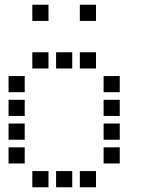

<svg xmlns="http://www.w3.org/2000/svg" viewBox="-20 -804 640 808"><path d="M117 -784Q116 -784 116 -784Q116 -784 116 -783V-717Q116 -716 116 -716Q116 -716 117 -716H183Q184 -716 184 -716Q184 -716 184 -717V-783Q184 -784 184 -784Q184 -784 183 -784ZM317 -784Q316 -784 316 -784Q316 -784 316 -783V-717Q316 -716 316 -716Q316 -716 317 -716H383Q384 -716 384 -716Q384 -716 384 -717V-783Q384 -784 384 -784Q384 -784 383 -784ZM117 -584Q116 -584 116 -584Q116 -584 116 -583V-517Q116 -516 116 -516Q116 -516 117 -516H183Q184 -516 184 -516Q184 -516 184 -517V-583Q184 -584 184 -584Q184 -584 183 -584ZM217 -584Q216 -584 216 -584Q216 -584 216 -583V-517Q216 -516 216 -516Q216 -516 217 -516H283Q284 -516 284 -516Q284 -516 284 -517V-583Q284 -584 284 -584Q284 -584 283 -584ZM317 -584Q316 -584 316 -584Q316 -584 316 -583V-517Q316 -516 316 -516Q316 -516 317 -516H383Q384 -516 384 -516Q384 -516 384 -517V-583Q384 -584 384 -584Q384 -584 383 -584ZM17 -484Q16 -484 16 -484Q16 -484 16 -483V-417Q16 -416 16 -416Q16 -416 17 -416H83Q84 -416 84 -416Q84 -416 84 -417V-483Q84 -484 84 -484Q84 -484 83 -484ZM417 -484Q416 -484 416 -484Q416 -484 416 -483V-417Q416 -416 416 -416Q416 -416 417 -416H483Q484 -416 484 -416Q484 -416 484 -417V-483Q484 -484 484 -484Q484 -484 483 -484ZM17 -384Q16 -384 16 -384Q16 -384 16 -383V-317Q16 -316 16 -316Q16 -316 17 -316H83Q84 -316 84 -316Q84 -316 84 -317V-383Q84 -384 84 -384Q84 -384 83 -384ZM417 -384Q416 -384 416 -384Q416 -384 416 -383V-317Q416 -316 416 -316Q416 -316 417 -316H483Q484 -316 484 -316Q484 -316 484 -317V-383Q484 -384 484 -384Q484 -384 483 -384ZM17 -284Q16 -284 16 -284Q16 -284 16 -283V-217Q16 -216 16 -216Q16 -216 17 -216H83Q84 -216 84 -216Q84 -216 84 -217V-283Q84 -284 84 -284Q84 -284 83 -284ZM417 -284Q416 -284 416 -284Q416 -284 416 -283V-217Q416 -216 416 -216Q416 -216 417 -216H483Q484 -216 484 -216Q484 -216 484 -217V-283Q484 -284 484 -284Q484 -284 483 -284ZM17 -184Q16 -184 16 -184Q16 -184 16 -183V-117Q16 -116 16 -116Q16 -116 17 -116H83Q84 -116 84 -116Q84 -116 84 -117V-183Q84 -184 84 -184Q84 -184 83 -184ZM417 -184Q416 -184 416 -184Q416 -184 416 -183V-117Q416 -116 416 -116Q416 -116 417 -116H483Q484 -116 484 -116Q484 -116 484 -117V-183Q484 -184 484 -184Q484 -184 483 -184ZM117 -84Q116 -84 116 -84Q116 -84 116 -83V-17Q116 -16 116 -16Q116 -16 117 -16H183Q184 -16 184 -16Q184 -16 184 -17V-83Q184 -84 184 -84Q184 -84 183 -84ZM217 -84Q216 -84 216 -84Q216 -84 216 -83V-17Q216 -16 216 -16Q216 -16 217 -16H283Q284 -16 284 -16Q284 -16 284 -17V-83Q284 -84 284 -84Q284 -84 283 -84ZM317 -84Q316 -84 316 -84Q316 -84 316 -83V-17Q316 -16 316 -16Q316 -16 317 -16H383Q384 -16 384 -16Q384 -16 384 -17V-83Q384 -84 384 -84Q384 -84 383 -84Z"/></svg>

Font: Doto SemiBold
Style: Regular
Weight: 600
Monospace: yes
Version: Version 1.000